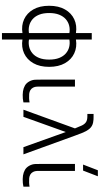

<svg xmlns="http://www.w3.org/2000/svg" viewBox="463 -1284 1045 2012"><g transform="rotate(90 986.0 -277.5)"><path d="M326 225V10.3Q247 22.8 182 -6.9Q117 -36.7 78.5 -103.5Q40 -170.3 40 -269.3Q40 -368.3 78.5 -435.6Q117 -502.8 182 -532.8Q247 -562.8 326 -550.3V-716H394V-550.3Q473 -562.8 538 -532.8Q603 -502.8 641.5 -435.6Q680 -368.3 680 -269.3Q680 -170.3 641.5 -103.5Q603 -36.7 538 -6.9Q473 22.8 394 10.3V225ZM326 -58V-481.7Q285.5 -488.7 247.9 -479.2Q210.3 -469.8 180.5 -443.8Q150.7 -417.7 133.3 -374.2Q116 -330.8 116 -269.3Q116 -207.8 133.5 -164.6Q151 -121.3 181.1 -95.5Q211.2 -69.7 248.7 -60.6Q286.2 -51.5 326 -58ZM394 -58Q433.8 -51.5 471.3 -60.5Q508.8 -69.5 538.9 -95.2Q569 -120.8 586.5 -164.2Q604 -207.5 604 -269.3Q604 -331.3 586.7 -374.8Q569.3 -418.2 539.5 -444.2Q509.7 -470.2 472.1 -479.4Q434.5 -488.7 394 -481.7Z M936.3 4.7Q903.5 -0.2 876.3 -15.6Q849.2 -31 831.7 -63.3Q816.2 -92.8 814.9 -123.5Q813.7 -154.2 813.7 -195.7V-540H887V-198.3Q887 -164 887.4 -142Q887.8 -120 898 -100.7Q909 -81.2 925.4 -72Q941.8 -62.8 963 -60.3Q984.5 -58.5 1008.2 -59.4Q1031.8 -60.3 1052.3 -64.3V0Q1034.7 4.3 1013.8 6.2Q993 8 972.8 7.6Q952.7 7.2 936.3 4.7Z M1129 0 1325 -540Q1308.2 -583.7 1294.3 -612.6Q1280.5 -641.5 1259.1 -655.8Q1237.7 -670 1198.7 -670H1173.3V-735H1206.3Q1216.2 -735 1233.5 -734.2Q1250.8 -733.3 1265.7 -729.7Q1304.2 -721.2 1328.2 -692.9Q1352.3 -664.7 1368.8 -624.4Q1385.2 -584.2 1401 -540L1597 0H1521.7L1363 -444L1203.7 0Z M1767 -625H1704L1763.7 -780H1826.7ZM1819.8 4.7Q1787 -0.2 1759.8 -15.6Q1732.7 -31 1715.2 -63.3Q1699.7 -92.8 1698.4 -123.5Q1697.2 -154.2 1697.2 -195.7V-540H1770.5V-198.3Q1770.5 -164 1770.9 -142Q1771.3 -120 1781.5 -100.7Q1792.5 -81.2 1808.9 -72Q1825.3 -62.8 1846.5 -60.3Q1868 -58.5 1891.7 -59.4Q1915.3 -60.3 1935.8 -64.3V0Q1918.2 4.3 1897.3 6.2Q1876.5 8 1856.3 7.6Q1836.2 7.2 1819.8 4.7Z"/></g></svg>

Font: Manrope ExtraLight
Style: Regular
Weight: 200
Designer: Mikhail Sharanda
Foundry: Mikhail Sharanda
Version: Version 4.505